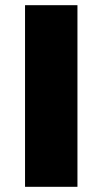

<svg xmlns="http://www.w3.org/2000/svg" viewBox="-20 -720 395 740"><path d="M76.5 0V-700H278.5V0Z"/></svg>

Font: Geologica Cursive Black
Style: Regular
Weight: 900
Designer: Sindre Bremnes, Frode Helland
Foundry: Monokrom Skriftforlag AS
Version: Version 1.010;gftools[0.9.28]